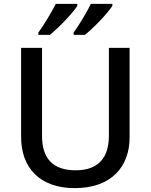

<svg xmlns="http://www.w3.org/2000/svg" viewBox="-20 -961 778 991"><path d="M560 -931V-941H449C427 -896 388 -831 360 -793V-781H418C464 -817 539 -896 560 -931ZM379 -931V-941H268C245 -896 206 -831 178 -793V-781H237C283 -817 358 -896 379 -931ZM649 -252V-714H542V-260C542 -151 491 -82 371 -82C254 -82 197 -142 197 -259V-714H89V-254C89 -95 185 10 366 10C558 10 649 -104 649 -252Z"/></svg>

Font: Noto Sans Gujarati UI Medium
Style: Regular
Weight: 500
Designer: Jelle Bosma - Monotype Design Team, Universal Thirst
Foundry: Monotype Imaging Inc.
Version: Version 2.106